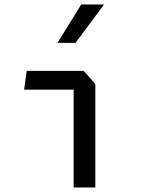

<svg xmlns="http://www.w3.org/2000/svg" viewBox="-20 -826 660 846"><path d="M304.5 -452 329.7 -430.8H86.2L97.8 -513.7H348.8L400 -456.2V0H304.5ZM438.7 -806.2H337.8L233.3 -637.2H312.8Z"/></svg>

Font: Monaspace Krypton Var ExLight
Style: Regular
Weight: 200
Designer: Riley Cran and the Lettermatic Team
Version: Version 1.200 (Monaspace Krypton Var)